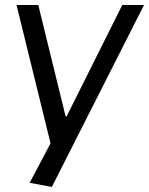

<svg xmlns="http://www.w3.org/2000/svg" viewBox="-20 -560 599 772"><path d="M99.2 175.1 202.8 -20.6 186.4 29.3 46.4 -540H133.9L243.8 -91.9H247.8L471.7 -540H559.1L188.5 191.6Z"/></svg>

Font: Pathway Extreme 8pt Thin 12pt
Style: Italic
Weight: 100
Italic angle: -8°
Version: Version 1.001;gftools[0.9.26]